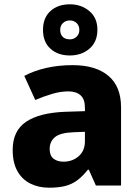

<svg xmlns="http://www.w3.org/2000/svg" viewBox="-20 -863 653 893"><path d="M318 -560Q425 -560 484 -510.5Q543 -461 543 -364V0H426L393 -74H389Q366 -45 341.5 -26Q317 -7 285.5 1.5Q254 10 208 10Q160 10 121.5 -9Q83 -28 61 -67Q39 -106 39 -166Q39 -254 100.5 -296Q162 -338 281 -343L375 -346V-362Q375 -402 354.5 -420Q334 -438 298 -438Q262 -438 223 -426.5Q184 -415 144 -398L93 -510Q138 -534 195 -547Q252 -560 318 -560ZM324 -248Q261 -246 236 -225.5Q211 -205 211 -170Q211 -139 229 -125Q247 -111 275 -111Q317 -111 346 -136.5Q375 -162 375 -206V-250ZM305 -605Q249 -605 214.5 -636.5Q180 -668 180 -724Q180 -780 214.5 -811.5Q249 -843 305 -843Q358 -843 395.5 -811.5Q433 -780 433 -725Q433 -668 396 -636.5Q359 -605 305 -605ZM305 -680Q323 -680 336 -692Q349 -704 349 -724Q349 -744 336 -756Q323 -768 305 -768Q286 -768 273 -756Q260 -744 260 -724Q260 -704 271.5 -692Q283 -680 305 -680Z"/></svg>

Font: Noto Sans Thai ExtraBold
Style: Regular
Weight: 800
Version: Version 2.001